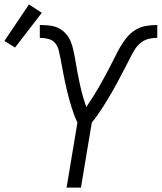

<svg xmlns="http://www.w3.org/2000/svg" viewBox="-90 -848 731 868"><path d="M211 0 260 -294Q252 -311 245.5 -328Q239 -345 233.5 -363Q228 -381 223 -399Q218 -417 213.5 -435.5Q209 -454 205 -472.5Q201 -491 197.5 -509.5Q194 -528 190.5 -546.5Q187 -565 183.5 -583.5Q180 -602 175.5 -620.5Q171 -639 159.5 -653Q148 -667 129 -672Q110 -677 90 -677V-735Q113 -735 134.5 -732.5Q156 -730 174.5 -721Q193 -712 207 -696.5Q221 -681 229 -662Q237 -643 241.5 -622Q246 -601 250 -580Q250 -580 250 -579.5Q250 -579 250 -579Q259 -524 270.5 -470Q282 -416 300 -365V-364Q300 -364 300 -364Q300 -364 300 -364Q315 -386 329 -408Q343 -430 356 -452.5Q369 -475 381.5 -498Q394 -521 406 -544Q418 -567 429.5 -590.5Q441 -614 454 -636.5Q467 -659 484 -679.5Q501 -700 523.5 -713.5Q546 -727 571.5 -731Q597 -735 621 -735V-677Q601 -677 581 -672Q561 -667 544.5 -653Q528 -639 517 -620.5Q506 -602 497 -583.5Q488 -565 478 -546.5Q468 -528 458.5 -509.5Q449 -491 439 -472.5Q429 -454 418.5 -435.5Q408 -417 397 -399Q386 -381 374.5 -363Q363 -345 351 -328Q339 -311 325 -294L276 0ZM-22 -633 -70 -663 41 -828 99 -790Z"/></svg>

Font: Iosevka SS04 Lt Ex Obl
Style: Regular
Weight: 300
Width: 7
Italic angle: -9°
Monospace: yes
Designer: Belleve Invis
Foundry: Belleve Invis
Version: Version 19.0.0; ttfautohint (v1.8.4)